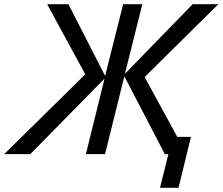

<svg xmlns="http://www.w3.org/2000/svg" viewBox="-78 -732 1057 912"><path d="M829 -82 770 160H682L722 0H705L514 -367H512L421 0H330L418 -356H416L66 0H-58L327 -379L146 -712H247L420 -374H422L507 -712H598L516 -384H518L837 -712H959L609 -366L764 -82Z"/></svg>

Font: CST
Style: Italic
Weight: 400
Italic angle: -14°
Version: Version 1.00